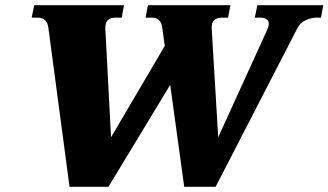

<svg xmlns="http://www.w3.org/2000/svg" viewBox="-20 -720 1266 740"><path d="M1226 -700 1217 -652H1200Q1179 -652 1158 -642Q1137 -632 1127 -613L811 0H690L636 -393L398 0H248L166 -616Q160 -652 125 -652H102L112 -700H458L449 -652H426Q404 -652 394.5 -641.5Q385 -631 386 -609L408 -191L615 -543L605 -616Q600 -652 564 -652H541L550 -700H868L859 -652H836Q793 -652 796 -609L821 -191L1008 -601Q1016 -619 1016 -627Q1016 -640 1007 -646Q998 -652 985 -652H962L972 -700Z"/></svg>

Font: Taviraj Black
Style: Italic
Weight: 900
Italic angle: -12°
Designer: Katatrad Team
Foundry: CadsonDemak
Version: Version 1.001